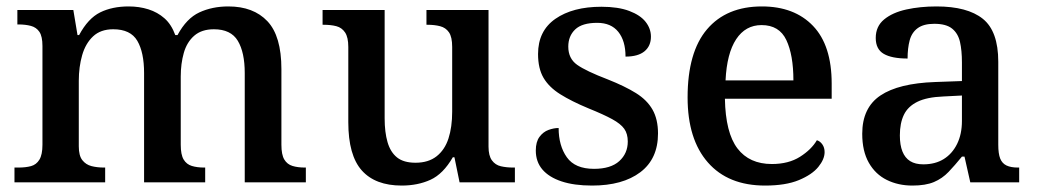

<svg xmlns="http://www.w3.org/2000/svg" viewBox="-20 -567 3228 597"><path d="M25 0V-46H37Q60 -46 76.5 -50.5Q93 -55 102.5 -70.5Q112 -86 112 -117V-424Q112 -454 102.5 -468Q93 -482 76 -486.5Q59 -491 37 -491H34V-536H208L221 -458H226Q254 -510 291.5 -528.5Q329 -547 380 -547Q413 -547 441.5 -538Q470 -529 491.5 -510Q513 -491 525 -458H532Q560 -510 600 -528.5Q640 -547 690 -547Q768 -547 811.5 -501Q855 -455 855 -352V-117Q855 -86 864 -71Q873 -56 889.5 -51Q906 -46 928 -46H931V0H741V-340Q741 -404 719.5 -440Q698 -476 645 -476Q607 -476 584 -456Q561 -436 551.5 -402.5Q542 -369 542 -329V-117Q542 -86 551 -71Q560 -56 576.5 -51Q593 -46 615 -46H618V0H428V-340Q428 -404 407 -440Q386 -476 332 -476Q293 -476 269.5 -454Q246 -432 235.5 -395.5Q225 -359 225 -316V-112Q225 -83 236 -69Q247 -55 264.5 -50.5Q282 -46 304 -46H307V0Z M1229 10Q1147 10 1105 -37Q1063 -84 1063 -187V-421Q1063 -451 1053 -466Q1043 -481 1026 -485.5Q1009 -490 986 -490H983V-536H1176V-199Q1176 -156 1185 -125Q1194 -94 1214.5 -77.5Q1235 -61 1272 -61Q1312 -61 1337.5 -81Q1363 -101 1374.5 -136.5Q1386 -172 1386 -220V-421Q1386 -452 1376 -466.5Q1366 -481 1348.5 -485.5Q1331 -490 1309 -490H1306V-536H1499V-111Q1499 -83 1509.5 -68.5Q1520 -54 1537.5 -50Q1555 -46 1576 -46H1581V0H1409L1393 -78H1388Q1358 -26 1318.5 -8Q1279 10 1229 10Z M1821 10Q1765 10 1726 -3Q1687 -16 1666.5 -40Q1646 -64 1646 -99Q1646 -126 1657.5 -141.5Q1669 -157 1685.5 -163Q1702 -169 1717 -169Q1717 -114 1742.5 -78Q1768 -42 1827 -42Q1879 -42 1905.5 -66Q1932 -90 1932 -127Q1932 -151 1921 -166.5Q1910 -182 1883.5 -196.5Q1857 -211 1810 -230Q1757 -252 1722 -274Q1687 -296 1670 -325Q1653 -354 1653 -399Q1653 -471 1707 -508.5Q1761 -546 1850 -546Q1902 -546 1936.5 -533Q1971 -520 1987.5 -499Q2004 -478 2004 -453Q2004 -424 1984 -407.5Q1964 -391 1925 -391Q1925 -440 1902.5 -468Q1880 -496 1837 -496Q1790 -496 1768.5 -475.5Q1747 -455 1747 -422Q1747 -385 1774.5 -365.5Q1802 -346 1870 -320Q1923 -299 1957.5 -277.5Q1992 -256 2009 -226Q2026 -196 2026 -152Q2026 -73 1971 -31.5Q1916 10 1821 10Z M2359 10Q2244 10 2181 -62Q2118 -134 2118 -264Q2118 -405 2178.5 -476Q2239 -547 2349 -547Q2450 -547 2508 -486.5Q2566 -426 2566 -307V-260H2234Q2236 -154 2273 -105.5Q2310 -57 2380 -57Q2432 -57 2467.5 -79.5Q2503 -102 2520 -131Q2530 -128 2537 -118Q2544 -108 2544 -94Q2544 -72 2524.5 -48Q2505 -24 2464 -7Q2423 10 2359 10ZM2447 -317Q2447 -396 2425 -442.5Q2403 -489 2348 -489Q2298 -489 2269 -445Q2240 -401 2236 -317Z M2817 10Q2773 10 2737.5 -7.5Q2702 -25 2681.5 -61Q2661 -97 2661 -151Q2661 -232 2717.5 -270Q2774 -308 2888 -312L2971 -315V-373Q2971 -410 2965 -436.5Q2959 -463 2940.5 -478Q2922 -493 2885 -493Q2852 -493 2833.5 -479.5Q2815 -466 2808.5 -441.5Q2802 -417 2802 -385Q2753 -385 2728 -399.5Q2703 -414 2703 -449Q2703 -485 2729 -506.5Q2755 -528 2798 -537.5Q2841 -547 2892 -547Q2988 -547 3036 -508.5Q3084 -470 3084 -375V-117Q3084 -89 3090 -74Q3096 -59 3109.5 -52.5Q3123 -46 3145 -46H3149V0H2997L2979 -80H2971Q2949 -53 2929.5 -32.5Q2910 -12 2884 -1Q2858 10 2817 10ZM2851 -56Q2888 -56 2914.5 -72.5Q2941 -89 2956 -119.5Q2971 -150 2971 -191V-270L2913 -267Q2862 -265 2832.5 -250.5Q2803 -236 2790.5 -210Q2778 -184 2778 -146Q2778 -116 2786 -96Q2794 -76 2810 -66Q2826 -56 2851 -56Z"/></svg>

Font: Noto Rashi Hebrew Medium
Style: Regular
Weight: 500
Version: Version 1.006